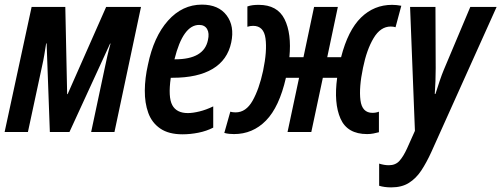

<svg xmlns="http://www.w3.org/2000/svg" viewBox="-25 -572 2172 832"><path d="M-5 0 112 -542H258L266 -164H268L435 -542H586L471 0H370L428 -273Q434 -302 440 -328.5Q446 -355 454 -383H452L276 0H191L177 -384H175Q171 -359 167 -334.5Q163 -310 157 -284L96 0Z M766 10Q706 10 669.5 -15Q633 -40 617.5 -83Q602 -126 602.5 -180Q603 -234 616 -291Q641 -413 703 -482.5Q765 -552 850 -552Q922 -552 957 -505.5Q992 -459 977 -388Q961 -312 896.5 -273.5Q832 -235 723 -235H715Q703 -151 721.5 -116.5Q740 -82 789 -82Q810 -82 839 -89Q868 -96 899 -111V-19Q870 -4 835 3Q800 10 766 10ZM838 -464Q768 -464 731 -315H734Q859 -315 876 -398Q883 -428 872.5 -446Q862 -464 838 -464Z M989 9Q979 9 968.5 8Q958 7 947 4L973 -88Q983 -85 996 -85Q1041 -85 1069.5 -135.5Q1098 -186 1115 -265Q1133 -351 1125.5 -405.5Q1118 -460 1072 -460Q1059 -460 1047 -456V-544Q1058 -548 1070 -549.5Q1082 -551 1096 -551Q1177 -551 1208 -489Q1239 -427 1229 -324H1290L1336 -542H1439L1393 -324H1453Q1483 -441 1539.5 -496Q1596 -551 1674 -551Q1693 -551 1714 -547L1689 -454Q1680 -457 1668 -457Q1624 -457 1594 -407Q1564 -357 1548 -278Q1530 -192 1537 -137.5Q1544 -83 1589 -83Q1604 -83 1617 -88V1Q1606 4 1593 6.5Q1580 9 1566 9Q1480 9 1450.5 -58Q1421 -125 1436 -235H1374L1324 0H1221L1271 -235H1214Q1185 -108 1127.5 -49.5Q1070 9 989 9Z M1670 240Q1641 240 1618 233V137Q1640 144 1660 144Q1689 144 1706 125Q1723 106 1739 71L1773 -5L1752 -542H1862L1863 -276Q1863 -249 1862 -221Q1861 -193 1859 -165H1862Q1871 -194 1880.5 -222Q1890 -250 1898 -269L2013 -542H2127L1844 87Q1823 133 1800.5 167Q1778 201 1747 220.5Q1716 240 1670 240Z"/></svg>

Font: Noto Sans ExtraCondensed SemiBold
Style: Italic
Weight: 600
Width: 2
Italic angle: -12°
Designer: Monotype Design Team
Foundry: Monotype Imaging Inc.
Version: Version 2.013; ttfautohint (v1.8.4.7-5d5b)